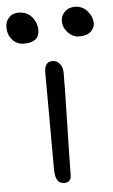

<svg xmlns="http://www.w3.org/2000/svg" viewBox="-97 -748 467 795"><g transform="rotate(-5 136.0 -350.5)"><path d="M252.9 -587.9Q226.1 -587.9 206.1 -609.1Q186 -630.4 186 -657.2Q186 -680.2 202.6 -696Q219.2 -711.9 244.1 -711.9Q275.9 -711.9 296.4 -688Q316.9 -664.1 316.9 -636.2Q316.9 -617.7 300.8 -602.8Q284.7 -587.9 252.9 -587.9ZM22 -578.1Q-7.3 -578.1 -26.1 -599.4Q-44.9 -620.6 -44.9 -651.9Q-44.9 -675.3 -30 -691.7Q-15.1 -708 8.8 -708Q44.9 -708 65.4 -683.8Q85.9 -659.7 85.9 -628.9Q85.9 -578.1 22 -578.1ZM138.2 11.2Q118.2 11.2 109.1 -4.2Q100.1 -19.5 100.1 -53.2Q100.1 -178.2 99.6 -295.2Q99.1 -412.1 99.1 -454.1Q99.1 -473.6 107.4 -484.9Q115.7 -496.1 131.8 -496.1Q149.9 -496.1 162.1 -482.4Q174.3 -468.8 174.8 -444.8Q175.3 -403.3 171.1 -230.7Q167 -58.1 167 -21Q167 11.2 138.2 11.2Z"/></g></svg>

Font: Shantell Sans Normal
Style: Regular
Weight: 300
Designer: Stephen Nixon, Anya Danilova, Shantell Martin
Foundry: Arrow Type
Version: Version 1.006;[559af2be0]